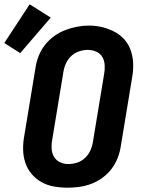

<svg xmlns="http://www.w3.org/2000/svg" viewBox="-59 -865 679 893"><path d="M256 8Q224 8 192.5 2.5Q161 -3 134 -18Q107 -33 87.5 -56.5Q68 -80 58.5 -109Q49 -138 48.5 -170Q48 -202 54 -234L106 -549Q110 -577 120.5 -604Q131 -631 149 -654.5Q167 -678 191.5 -696Q216 -714 243 -724.5Q270 -735 298 -740.5Q326 -746 354 -746Q387 -746 417.5 -738.5Q448 -731 475 -716.5Q502 -702 521.5 -679Q541 -656 550.5 -626.5Q560 -597 560.5 -565Q561 -533 555 -501L503 -186Q499 -158 488.5 -131Q478 -104 460.5 -80.5Q443 -57 418.5 -39Q394 -21 367 -10.5Q340 0 311.5 4Q283 8 256 8ZM258 -102Q279 -102 299.5 -108.5Q320 -115 336 -130Q352 -145 361 -164.5Q370 -184 373 -204L425 -519Q429 -540 428 -561Q427 -582 417.5 -599Q408 -616 389 -624.5Q370 -633 349 -633Q329 -633 308.5 -626Q288 -619 272.5 -604.5Q257 -590 248 -570.5Q239 -551 236 -531L184 -216Q180 -196 181 -175Q182 -154 191.5 -137Q201 -120 219 -111Q237 -102 258 -102ZM35 -618 -39 -665 79 -845 177 -783Z"/></svg>

Font: Iosevka Curly XBdExObl
Style: Regular
Weight: 800
Width: 7
Italic angle: -9°
Monospace: yes
Designer: Belleve Invis
Foundry: Belleve Invis
Version: Version 11.1.0; ttfautohint (v1.8.3)